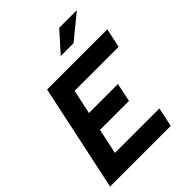

<svg xmlns="http://www.w3.org/2000/svg" viewBox="-252 -1052 1188 1188"><g transform="rotate(-45 341.5 -458.5)"><path d="M7 0 156 -700H682.7L655.6 -574.1H270.6L236.2 -414.2H489.6L464.2 -292.1H210.8L175.4 -125.9H564.6L537.7 0ZM361.8 -786.8 478.8 -917.1H633.2L473.9 -786.8Z"/></g></svg>

Font: Red Hat Display VF
Style: Italic
Weight: 300
Italic angle: -12°
Designer: Pentagram, MCKL
Foundry: Pentagram, MCKL
Version: Version 1.023